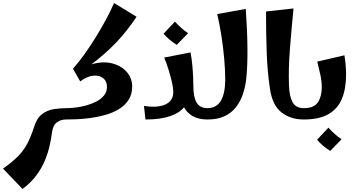

<svg xmlns="http://www.w3.org/2000/svg" viewBox="-100 -791 2361 1271"><path d="M49 460 -80 325Q-16 280 22 240.5Q60 201 83 155.5Q106 110 126 48Q144 -10 179 -36Q214 -62 256 -68.5Q298 -75 338 -75L358 -38L338 0Q300 0 275 20Q250 40 244 87Q239 128 228 176Q217 224 196 274Q175 324 139.5 371.5Q104 419 49 460Z M338 0V-75Q365 -75 400 -79Q435 -83 471 -93Q507 -103 538 -119Q569 -135 588.5 -159Q608 -183 608 -216Q608 -254 582.5 -274Q557 -294 516.5 -290Q476 -286 431 -252L383 -336Q418 -375 456.5 -428.5Q495 -482 532 -541.5Q569 -601 601 -660.5Q633 -720 655 -771L804 -680Q741 -585 669 -509.5Q597 -434 505 -365Q579 -387 640 -372Q701 -357 738 -316Q775 -275 775 -218Q775 -165 750 -128Q725 -91 684.5 -67Q644 -43 594.5 -29.5Q545 -16 496 -9.5Q447 -3 405 -1.5Q363 0 338 0Z M863 0 853 -90Q884 -84 917.5 -84.5Q951 -85 980.5 -94Q1010 -103 1028.5 -124.5Q1047 -146 1047 -183Q1047 -208 1038 -247.5Q1029 -287 1015.5 -330.5Q1002 -374 987 -410L1161 -444Q1169 -405 1173 -360.5Q1177 -316 1178.5 -278.5Q1180 -241 1180 -223Q1180 -147 1202 -111Q1224 -75 1273 -75L1293 -38L1273 0Q1214 0 1175.5 -22.5Q1137 -45 1118 -81Q1087 -42 1023 -21Q959 0 863 0ZM1070 -494Q1046 -509 1023 -528Q1000 -547 983 -568L1058 -648Q1078 -626 1098.5 -607.5Q1119 -589 1145 -571Z M1273 0V-75Q1332 -75 1361 -122.5Q1390 -170 1391 -260Q1391 -323 1384.5 -399Q1378 -475 1366 -552Q1354 -629 1338 -698L1527 -732Q1537 -588 1538 -470Q1539 -352 1530 -268Q1524 -216 1508 -168Q1492 -120 1462.5 -82Q1433 -44 1387 -22Q1341 0 1273 0Z M1911 0Q1822 0 1761.5 -48.5Q1701 -97 1686 -210Q1670 -318 1665.5 -446Q1661 -574 1661 -715L1843 -735Q1829 -594 1819 -464Q1809 -334 1813 -228Q1815 -155 1836.5 -115Q1858 -75 1911 -75L1931 -38Z M1911 0V-75Q1979 -75 2004.5 -114Q2030 -153 2030 -212Q2030 -253 2020.5 -297Q2011 -341 2000 -383L2180 -425Q2191 -356 2191 -297Q2191 -204 2163.5 -137.5Q2136 -71 2074.5 -35.5Q2013 0 1911 0ZM2086 208Q2062 193 2039 174Q2016 155 1999 134L2074 54Q2094 76 2114.5 94.5Q2135 113 2161 131Z"/></svg>

Font: Marhey SemiBold
Style: Regular
Weight: 600
Designer: Nur Syamsi & Bustanul Arifin
Foundry: Namelatype
Version: Version 1.000; ttfautohint (v1.8.4.7-5d5b)